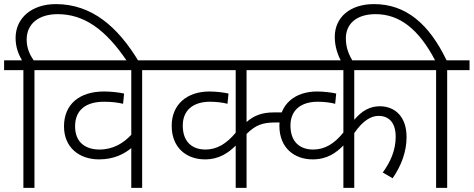

<svg xmlns="http://www.w3.org/2000/svg" viewBox="-20 -916 2309 936"><path d="M94 -574V0H148V-574H257V-622H144C126 -648 110 -680 110 -723C110 -801 170 -847 261 -847C388 -847 494 -775 601 -615H657C555 -785 428 -896 252 -896C136 -896 56 -829 56 -731C56 -686 70 -652 87 -622H0V-574Z M782 -574V-622H242V-574H620V-259C582 -218 531 -187 465 -187C398 -187 346 -221 346 -300C346 -379 398 -420 487 -420C526 -420 555 -416 580 -410L585 -460C563 -465 522 -470 487 -470C369 -470 292 -409 292 -300C292 -197 366 -139 463 -139C536 -139 586 -166 620 -194V0H673V-574Z M1353 -574V-622H767V-574H1129V-269C1084 -215 1037 -187 982 -187C919 -187 871 -222 871 -304C871 -379 922 -420 1004 -420C1035 -420 1067 -416 1089 -410L1094 -460C1073 -465 1033 -470 1001 -470C892 -470 817 -407 817 -303C817 -193 892 -139 979 -139C1050 -139 1094 -172 1129 -206V0H1182V-263C1226 -306 1258 -319 1325 -319H1374V-368H1315C1256 -368 1217 -352 1182 -321V-574Z M2027 -574V-622H1292V-574H1654V-270C1609 -214 1562 -187 1507 -187C1444 -187 1396 -222 1396 -304C1396 -379 1447 -420 1529 -420C1560 -420 1592 -416 1614 -410L1619 -460C1598 -465 1558 -470 1526 -470C1417 -470 1342 -407 1342 -303C1342 -193 1417 -139 1504 -139C1575 -139 1619 -171 1654 -207V0H1707V-267C1748 -327 1788 -351 1825 -351C1879 -351 1909 -315 1909 -249C1909 -183 1883 -126 1846 -75L1894 -47C1938 -111 1962 -178 1962 -248C1962 -347 1906 -398 1831 -398C1783 -398 1743 -375 1707 -332V-574Z M2106 -574V0H2160V-574H2269V-622H2157C2071 -801 1958 -896 1803 -896C1687 -896 1612 -832 1612 -736C1612 -689 1626 -650 1644 -615H1701C1683 -646 1666 -680 1666 -729C1666 -799 1717 -847 1811 -847C1927 -847 2021 -775 2101 -622H2012V-574Z"/></svg>

Font: Noto Sans Devanagari UI Light
Style: Regular
Weight: 300
Designer: Jelle Bosma - Monotype Design Team
Foundry: Monotype Imaging Inc.
Version: Version 2.004